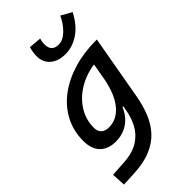

<svg xmlns="http://www.w3.org/2000/svg" viewBox="-304 -875 1194 1194"><g transform="rotate(-45 293.0 -277.5)"><path d="M26.9 234.4 22 143.6 124.5 137.2Q206.1 131.8 255.1 99.6Q304.2 67.4 329.1 19Q354 -29.3 362.8 -82.5L368.2 -112.8H361.3Q336.4 -53.7 289.8 -21.7Q243.2 10.3 180.7 10.3Q113.3 10.3 76.4 -27.8Q39.6 -65.9 39.6 -135.3Q39.6 -223.1 76.9 -294.7Q114.3 -366.2 181.6 -417Q249 -467.8 339.6 -495.1Q430.2 -522.5 536.1 -522.5H545.4L470.2 -98.1Q458 -29.3 434.8 28.8Q411.6 86.9 371.6 130.9Q331.5 174.8 268.8 200.7Q206.1 226.6 114.7 230.5ZM423.3 -425.3Q343.3 -413.6 280.3 -374.8Q217.3 -335.9 180.7 -277.3Q144 -218.8 144 -147.5Q144 -116.2 161.9 -99.4Q179.7 -82.5 212.4 -82.5Q282.7 -82.5 332.5 -142.3Q382.3 -202.1 403.8 -314.5ZM344.7 -595.7Q280.8 -595.7 243.9 -627.9Q207 -660.2 207 -711.9Q207 -729 209.5 -746.3Q211.9 -763.7 217.3 -783.2L300.8 -775.9Q296.4 -763.2 294.9 -752Q293.5 -740.7 293.5 -731.4Q293.5 -667.5 356 -667.5Q393.6 -667.5 430.4 -703.1Q467.3 -738.8 489.7 -788.6L559.6 -749.5Q519 -670.9 461.9 -633.3Q404.8 -595.7 344.7 -595.7Z"/></g></svg>

Font: Cascadia Mono PL
Style: Italic
Weight: 400
Italic angle: -10°
Monospace: yes
Designer: Aaron Bell
Foundry: Saja Typeworks
Version: Version 2404.023; ttfautohint (v1.8.4)